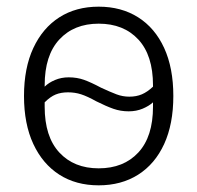

<svg xmlns="http://www.w3.org/2000/svg" viewBox="-20 -544 592 576"><path d="M276 12Q208 12 158 -20Q108 -52 80 -112Q52 -172 52 -256Q52 -340 80 -400Q108 -460 158 -492Q208 -524 276 -524Q344 -524 394.5 -492Q445 -460 472.5 -400Q500 -340 500 -256Q500 -172 472.5 -112Q445 -52 394.5 -20Q344 12 276 12ZM276 -39Q351 -39 395 -86.5Q439 -134 439 -224V-237Q427 -226 408 -218Q389 -210 366 -210Q342 -210 320.5 -217.5Q299 -225 269 -240Q242 -255 223.5 -261Q205 -267 184 -267Q163 -267 147 -260.5Q131 -254 114 -237V-224Q114 -134 158 -86.5Q202 -39 276 -39ZM114 -288V-284Q126 -296 145 -304Q164 -312 186 -312Q211 -312 232 -304.5Q253 -297 283 -281Q311 -268 329.5 -261Q348 -254 368 -254Q389 -254 405.5 -261Q422 -268 439 -284V-288Q439 -378 395 -425.5Q351 -473 276 -473Q202 -473 158 -425.5Q114 -378 114 -288Z"/></svg>

Font: IBM Plex Sans Light
Style: Regular
Weight: 300
Designer: Mike Abbink, Paul van der Laan, Pieter van Rosmalen
Foundry: Bold Monday
Version: Version 3.201